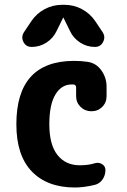

<svg xmlns="http://www.w3.org/2000/svg" viewBox="-20 -790 540 819"><path d="M352.5 -526.4Q389.6 -521.5 412.1 -490.2Q434.6 -459 434.6 -419.9V-379.9Q434.6 -352.5 416 -334Q397.5 -315.4 370.1 -315.4Q342.8 -315.4 323.7 -334Q304.7 -352.5 304.7 -379.9V-417Q304.7 -427.7 293.9 -429.7H285.2Q242.2 -429.7 216.3 -386.7Q190.4 -343.8 190.4 -259.8Q190.4 -172.9 225.1 -128.9Q259.8 -85 320.3 -85Q357.4 -85 384.8 -93.8Q401.4 -98.6 415.5 -89.8Q429.7 -81.1 429.7 -64.5Q429.7 -42 417 -23.9Q404.3 -5.9 382.8 -1Q336.9 9.8 299.8 9.8Q181.6 9.8 115.7 -58.6Q49.8 -127 49.8 -259.8Q49.8 -529.3 294.9 -530.3Q327.1 -530.3 352.5 -526.4ZM386.7 -699.2 418 -652.3Q430.7 -632.8 419.9 -611.3Q409.2 -589.8 384.8 -589.8Q350.6 -589.8 321.8 -608.4Q293 -627 278.3 -658.2L251 -713.9Q251 -714.8 250 -714.8Q249 -714.8 249 -713.9L221.7 -658.2Q207 -627 178.2 -608.4Q149.4 -589.8 115.2 -589.8Q90.8 -589.8 80.1 -610.8Q69.3 -631.8 82 -652.3L113.3 -699.2Q135.7 -732.4 170.4 -751Q205.1 -769.5 245.1 -769.5H254.9Q294.9 -769.5 329.6 -751Q364.3 -732.4 386.7 -699.2Z"/></svg>

Font: Rounded-X Mgen+ 1mn bold
Style: Bold
Weight: 700
Designer: [Source Han Sans]
Ryoko NISHIZUKA  (kana & ideographs); Paul D. Hunt (Latin, Greek & Cyrillic); Wenlong ZHANG  (bopomofo
Version: Version 1.059.20150602